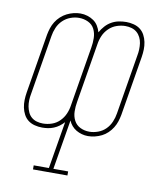

<svg xmlns="http://www.w3.org/2000/svg" viewBox="-83 -610 767 884"><g transform="rotate(10 300.0 -167.5)"><path d="M131 205V186H202L239 -35Q229 -24 217.5 -15.5Q206 -7 192.5 -1.5Q179 4 165.5 6Q152 8 139 8Q121 8 103.5 3.5Q86 -1 73 -11Q60 -21 52 -36Q44 -51 40.5 -68Q37 -85 37.5 -103Q38 -121 41 -139L87 -417Q90 -433 95 -448.5Q100 -464 109 -478.5Q118 -493 131 -505Q144 -517 159 -524.5Q174 -532 190 -536Q206 -540 222 -540Q239 -540 255 -535Q271 -530 284 -521Q297 -512 305.5 -498Q314 -484 318 -469Q327 -485 339.5 -499Q352 -513 368 -522Q384 -531 401.5 -534.5Q419 -538 437 -538Q454 -538 471.5 -533.5Q489 -529 502 -519Q515 -509 523 -494Q531 -479 534.5 -462Q538 -445 537.5 -427Q537 -409 534 -391L488 -113Q485 -97 480 -81.5Q475 -66 466 -51.5Q457 -37 444.5 -25Q432 -13 417 -5.5Q402 2 385.5 6Q369 10 353 10Q338 10 324 6Q310 2 298 -5Q286 -12 276.5 -23Q267 -34 262 -47L223 186H292V205ZM139 -11Q160 -11 180.5 -18Q201 -25 216.5 -40.5Q232 -56 240.5 -75.5Q249 -95 252 -116L298 -394Q302 -416 301.5 -439Q301 -462 291.5 -481Q282 -500 262 -509.5Q242 -519 219 -519Q199 -519 179 -511.5Q159 -504 143.5 -489Q128 -474 119.5 -454Q111 -434 108 -414L62 -136Q59 -121 58.5 -106Q58 -91 60.5 -77Q63 -63 69 -50Q75 -37 85.5 -28Q96 -19 110 -15Q124 -11 139 -11ZM356 -11Q376 -11 396.5 -18.5Q417 -26 432 -41Q447 -56 455.5 -76Q464 -96 467 -116L513 -394Q516 -409 516.5 -424Q517 -439 515 -453Q513 -467 506.5 -480Q500 -493 489.5 -502Q479 -511 465 -515Q451 -519 436 -519Q416 -519 395.5 -512Q375 -505 359 -489.5Q343 -474 334.5 -454.5Q326 -435 323 -414L277 -136Q273 -114 273.5 -91Q274 -68 284 -49Q294 -30 313.5 -20.5Q333 -11 356 -11Z"/></g></svg>

Font: Iosevka Slab ThExObl
Style: Regular
Weight: 100
Width: 7
Italic angle: -9°
Monospace: yes
Designer: Belleve Invis
Foundry: Belleve Invis
Version: Version 11.1.1; ttfautohint (v1.8.3)